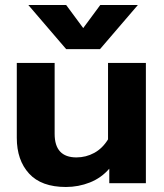

<svg xmlns="http://www.w3.org/2000/svg" viewBox="-20 -731 655 766"><path d="M93 -711H244L312 -619L380 -711H530L379 -535H244ZM47 -181V-480H198V-197Q198 -103 285 -103Q323 -103 356 -121Q389 -139 411 -175V-480H562V0H416V-58Q384 -21 338.5 -3Q293 15 243 15Q145 15 96 -38.5Q47 -92 47 -181Z"/></svg>

Font: Prompt SemiBold
Style: Regular
Weight: 600
Designer: Katatrad Team
Foundry: CadsonDemak
Version: Version 1.000